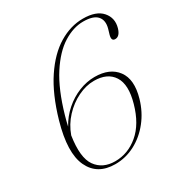

<svg xmlns="http://www.w3.org/2000/svg" viewBox="-168 -835 921 970"><g transform="rotate(-30 292.5 -350.5)"><path d="M451 -709.5Q528 -709.5 561.8 -670.5Q595.5 -631.5 580.5 -579Q568.5 -538 542 -538Q518.5 -538 527.5 -571L536.5 -601.5Q548.5 -645 526.2 -670.5Q504 -696 444.5 -696Q387.5 -696 328.8 -659.5Q270 -623 218 -542.8Q166 -462.5 128.5 -331Q120 -301 114 -274Q139.5 -320.5 178.5 -354.5Q217.5 -388.5 263.2 -406.8Q309 -425 354.5 -425Q443 -425 484 -369.8Q525 -314.5 496.5 -215.5Q477.5 -149.5 437.2 -98.8Q397 -48 342.5 -19.2Q288 9.5 227 9.5Q122.5 9.5 82.8 -75.2Q43 -160 90 -324.5Q128 -456.5 185 -541.8Q242 -627 310.5 -668.2Q379 -709.5 451 -709.5ZM342 -409.5Q296 -409.5 248.5 -386.5Q201 -363.5 162.8 -322.5Q124.5 -281.5 105.5 -228Q87 -107 124 -55.2Q161 -3.5 233.5 -3.5Q308.5 -3.5 369.2 -54.8Q430 -106 458.5 -207.5Q486.5 -306 453.5 -357.8Q420.5 -409.5 342 -409.5Z"/></g></svg>

Font: Fraunces 72pt S000 Thin
Style: Italic
Weight: 100
Italic angle: -16°
Version: Version 1.000; ttfautohint (v1.8.3)